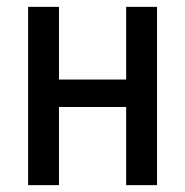

<svg xmlns="http://www.w3.org/2000/svg" viewBox="-20 -540 540 560"><path d="M62 0V-520H152V-308H348V-520H438V0H348V-228H152V0Z"/></svg>

Font: Iosevka Fixed Medium
Style: Regular
Weight: 500
Monospace: yes
Designer: Belleve Invis
Foundry: Belleve Invis
Version: Version 32.3.0